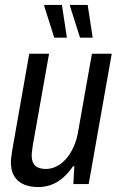

<svg xmlns="http://www.w3.org/2000/svg" viewBox="-20 -743 481 775"><path d="M134 12Q101 12 76.5 1.5Q52 -9 38 -31Q24 -53 24 -87Q24 -99 26 -112.5Q28 -126 30 -140L98 -526H178L112 -154Q111 -144 109.5 -134.5Q108 -125 108 -116Q108 -97 114.5 -84.5Q121 -72 134 -66.5Q147 -61 166 -61Q187 -61 207.5 -71Q228 -81 246 -101Q264 -121 277.5 -151Q291 -181 297 -221L351 -526H431L338 0H276L280 -72H275Q255 -43 232.5 -24Q210 -5 185.5 3.5Q161 12 134 12ZM303 -591 262 -720 263 -723H334L354 -591ZM199 -591 158 -720 160 -723H230L250 -591Z"/></svg>

Font: Archivo Condensed
Style: Italic
Weight: 400
Width: 3
Italic angle: -10°
Designer: Hector Gatti
Foundry: Omnibus-Type
Version: Version 2.001